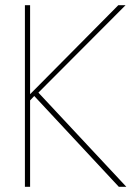

<svg xmlns="http://www.w3.org/2000/svg" viewBox="-20 -720 530 740"><path d="M76 0V-700H96V-357L436 -700H464L128 -363L467 0H438L112 -350L96 -333V0Z"/></svg>

Font: DM Sans 17pt Thin
Style: Regular
Weight: 250
Version: Version 4.004;gftools[0.9.30]